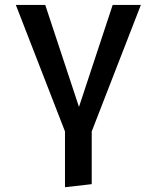

<svg xmlns="http://www.w3.org/2000/svg" viewBox="-20 -562 655 803"><path d="M363.6 208.2 251.8 221V-12.3L46.2 -541.5H169.2L310.3 -114.9L451.3 -541.5H569.2L363.6 -12.3Z"/></svg>

Font: Fira Code Fixed Medium
Style: Regular
Weight: 500
Monospace: yes
Designer: Carrois Corporate, Edenspiekermann AG, Nikita Prokopov
Foundry: Carrois Corporate, Edenspiekermann AG, Nikita Prokopov
Version: Version 5.002